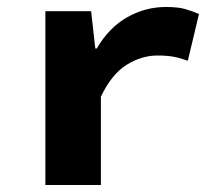

<svg xmlns="http://www.w3.org/2000/svg" viewBox="-20 -530 640 550"><path d="M110 0V-498H241L253 -391H257Q293 -452 345 -481Q397 -510 455 -510Q489 -510 509 -504.5Q529 -499 550 -490L518 -356Q496 -364 477 -367.5Q458 -371 431 -371Q386 -371 343 -344.5Q300 -318 269 -253V0Z"/></svg>

Font: Source Code Pro ExtraLight ExtraBold
Style: Regular
Weight: 800
Monospace: yes
Version: Version 1.018;hotconv 1.0.116;makeotfexe 2.5.65601